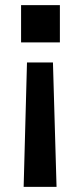

<svg xmlns="http://www.w3.org/2000/svg" viewBox="-20 -587 315 747"><path d="M72 140 85 -344H186L200 140ZM62 -422V-567H213V-422Z"/></svg>

Font: Host Grotesk SemiBold
Style: Regular
Weight: 600
Designer: Doukan Karapınar
Foundry: Element Type
Version: Version 1.003